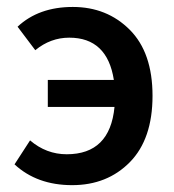

<svg xmlns="http://www.w3.org/2000/svg" viewBox="-20 -523 502 555"><path d="M22 -47.9 66.9 -117.2Q113.8 -77.1 172.9 -77.1Q297.9 -77.1 311 -213.9H118.2V-292H309.1Q290 -414.1 180.2 -414.1Q126 -414.1 82 -377.9L30.8 -445.8Q91.8 -502.9 190.4 -502.9Q289.1 -502.9 355 -437Q420.9 -371.1 420.9 -246.1Q420.9 -121.1 355.5 -54.4Q290 12.2 188.5 12.2Q86.9 12.2 22 -47.9Z"/></svg>

Font: SourceSansPro-Semibold
Style: Regular
Weight: 600
Designer: Paul D. Hunt
Foundry: Adobe Systems Incorporated
Version: Version 2.020;PS 2.0;hotconv 1.0.86;makeotf.lib2.5.63406